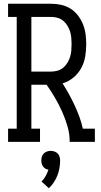

<svg xmlns="http://www.w3.org/2000/svg" viewBox="-20 -755 540 1022"><path d="M23 0V-70H69V-665H23V-735H253Q280 -735 306.5 -729Q333 -723 356 -708.5Q379 -694 395.5 -672Q412 -650 422 -625Q432 -600 435.5 -573Q439 -546 439 -520Q439 -487 433.5 -454Q428 -421 412 -392Q396 -363 370.5 -342Q345 -321 313 -311Q331 -283 347 -254Q363 -225 377 -195Q391 -165 402.5 -133.5Q414 -102 421 -70H485V0H351Q351 -42 339.5 -82Q328 -122 311 -160Q294 -198 273 -234Q252 -270 228 -304H147V-70H193V0ZM147 -374H253Q270 -374 287 -379Q304 -384 317 -395Q330 -406 339 -421Q348 -436 353 -452Q358 -468 359.5 -485Q361 -502 361 -520Q361 -537 359.5 -554Q358 -571 353 -587Q348 -603 339 -618Q330 -633 317 -644Q304 -655 287 -660Q270 -665 253 -665H147ZM240 247 201 211Q214 198 223 182Q232 166 238 148Q229 147 221.5 142.5Q214 138 209 131Q204 124 202 115.5Q200 107 200 99Q200 89 203 79Q206 69 213 62Q220 55 230 51.5Q240 48 250 48Q260 48 270 51.5Q280 55 287 62Q294 69 297 79Q300 89 300 99Q300 119 296.5 139.5Q293 160 285.5 179Q278 198 266.5 215.5Q255 233 240 247Z"/></svg>

Font: Iosevka Curly Slab
Style: Regular
Weight: 400
Monospace: yes
Designer: Belleve Invis
Foundry: Belleve Invis
Version: Version 22.1.2; ttfautohint (v1.8.4)